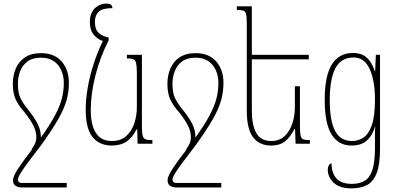

<svg xmlns="http://www.w3.org/2000/svg" viewBox="-20 -795 2193 1062"><path d="M100 242Q82 242 67 233.5Q52 225 52 201Q52 190 60 172.5Q68 155 90.5 122Q113 89 157 32H154Q169 11 175 -4Q181 -19 181 -36Q181 -66 166 -97.5Q151 -129 114 -176Q84 -209 67.5 -243.5Q51 -278 51 -331Q51 -378 67.5 -416.5Q84 -455 118.5 -478Q153 -501 207 -501Q281 -501 321 -455Q361 -409 361 -337Q361 -286 347.5 -238.5Q334 -191 300.5 -133Q267 -75 209 6Q167 61 141 95.5Q115 130 102 150Q89 170 84.5 180Q80 190 79 198Q79 205 83.5 211Q88 217 103 217H349V242ZM206 -38Q206 -35 206 -34Q256 -104 283.5 -155.5Q311 -207 322 -249.5Q333 -292 333 -337Q333 -374 319 -406Q305 -438 277 -457Q249 -476 207 -476Q160 -476 132 -455Q104 -434 91.5 -401Q79 -368 79 -331Q79 -281 93.5 -251.5Q108 -222 132 -193Q172 -143 189 -108.5Q206 -74 206 -38Z M598 10Q530 10 492 -37Q454 -84 454 -188Q454 -246 465.5 -311.5Q477 -377 498.5 -443Q520 -509 549 -568Q517 -579 497 -604.5Q477 -630 477 -674Q477 -721 503.5 -748Q530 -775 570 -775Q586 -775 593.5 -769Q601 -763 602 -750Q546 -750 525.5 -730Q505 -710 505 -674Q505 -633 525 -614Q545 -595 581 -587V-572Q534 -480 508 -378Q482 -276 482 -186Q482 -104 510.5 -59.5Q539 -15 599 -15Q647 -15 677.5 -42Q708 -69 722.5 -112Q737 -155 737 -203V-387Q737 -427 733 -445Q729 -463 717 -467.5Q705 -472 682 -472V-492H765V-99Q765 -62 769 -45.5Q773 -29 785 -24.5Q797 -20 823 -20V0H741L739 -79H735Q713 -35 680.5 -12.5Q648 10 598 10Z M955 242Q937 242 922 233.5Q907 225 907 201Q907 190 915 172.5Q923 155 945.5 122Q968 89 1012 32H1009Q1024 11 1030 -4Q1036 -19 1036 -36Q1036 -66 1021 -97.5Q1006 -129 969 -176Q939 -209 922.5 -243.5Q906 -278 906 -331Q906 -378 922.5 -416.5Q939 -455 973.5 -478Q1008 -501 1062 -501Q1136 -501 1176 -455Q1216 -409 1216 -337Q1216 -286 1202.5 -238.5Q1189 -191 1155.5 -133Q1122 -75 1064 6Q1022 61 996 95.5Q970 130 957 150Q944 170 939.5 180Q935 190 934 198Q934 205 938.5 211Q943 217 958 217H1204V242ZM1061 -38Q1061 -35 1061 -34Q1111 -104 1138.5 -155.5Q1166 -207 1177 -249.5Q1188 -292 1188 -337Q1188 -374 1174 -406Q1160 -438 1132 -457Q1104 -476 1062 -476Q1015 -476 987 -455Q959 -434 946.5 -401Q934 -368 934 -331Q934 -281 948.5 -251.5Q963 -222 987 -193Q1027 -143 1044 -108.5Q1061 -74 1061 -38Z M1639 -318V-99Q1639 -62 1642.5 -45.5Q1646 -29 1658 -24.5Q1670 -20 1694 -20V0H1615L1612 -81H1608Q1589 -41 1559.5 -15.5Q1530 10 1479 10Q1415 10 1380 -35.5Q1345 -81 1345 -184V-667Q1345 -701 1341.5 -716.5Q1338 -732 1326 -736Q1314 -740 1290 -740V-760H1373V-492H1688V-467H1373V-182Q1373 -102 1398 -58.5Q1423 -15 1481 -15Q1525 -15 1553.5 -41.5Q1582 -68 1596.5 -110.5Q1611 -153 1611 -203V-318Z M1925 247Q1858 247 1825.5 215.5Q1793 184 1793 144Q1793 130 1799 119.5Q1805 109 1814 109Q1814 161 1840.5 191.5Q1867 222 1926 222Q1967 222 1995.5 206Q2024 190 2039 147Q2054 104 2054 24V-10Q2054 -42 2054 -61Q2054 -80 2056 -93H2054Q2039 -44 2008.5 -17Q1978 10 1924 10Q1853 10 1814.5 -50.5Q1776 -111 1776 -243Q1776 -375 1815.5 -438.5Q1855 -502 1932 -502Q1980 -502 2008.5 -476.5Q2037 -451 2053 -401H2055L2059 -492H2082V29Q2082 115 2063.5 162.5Q2045 210 2010 228.5Q1975 247 1925 247ZM1927 -15Q1959 -15 1988 -32.5Q2017 -50 2035.5 -99.5Q2054 -149 2054 -244Q2054 -348 2025 -412.5Q1996 -477 1936 -477Q1867 -477 1835.5 -418Q1804 -359 1804 -242Q1804 -125 1834 -70Q1864 -15 1927 -15Z"/></svg>

Font: Noto Serif Armenian Condensed Thin
Style: Regular
Weight: 100
Width: 3
Designer: Monotype Design Team
Foundry: Monotype Imaging Inc.
Version: Version 2.008; ttfautohint (v1.8.4.7-5d5b)